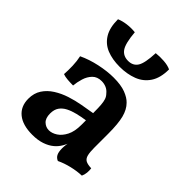

<svg xmlns="http://www.w3.org/2000/svg" viewBox="-200 -807 928 928"><g transform="rotate(45 263.5 -343.5)"><path d="M356 9Q341 3 334 -10.5Q327 -24 327 -49Q327 -60 329 -75Q331 -90 335 -103L338 -105Q332 -83 320 -62.5Q308 -42 291 -28Q272 -12 244 -2.5Q216 7 179 7Q113 7 77.5 -22Q42 -51 42 -103Q42 -141 60 -168.5Q78 -196 108 -215Q138 -234 173.5 -245.5Q209 -257 245.5 -263.5Q282 -270 313 -275Q313 -309 311.5 -329.5Q310 -350 305.5 -363.5Q301 -377 291 -387Q280 -401 265 -407.5Q250 -414 233 -414Q203 -414 185.5 -396Q168 -378 160 -351.5Q152 -325 150 -301Q131 -301 112 -302.5Q93 -304 80 -309Q82 -336 81 -367Q80 -398 74 -425Q116 -445 167 -456Q218 -467 262 -467Q312 -467 343.5 -455Q375 -443 392 -425Q415 -402 425 -363.5Q435 -325 435 -256V-160Q435 -130 439.5 -112.5Q444 -95 456.5 -88Q469 -81 495 -80Q497 -66 495.5 -51Q494 -36 488 -23Q456 -22 420.5 -13.5Q385 -5 356 9ZM220 -65Q241 -65 262.5 -79Q284 -93 298.5 -121.5Q313 -150 313 -195V-226Q285 -222 258.5 -215.5Q232 -209 211.5 -198.5Q191 -188 179 -171Q167 -154 167 -127Q167 -95 183 -80Q199 -65 220 -65ZM245 -524Q195 -524 157.5 -539Q120 -554 98.5 -588.5Q77 -623 77 -681Q98 -690 125 -693.5Q152 -697 179 -694Q185 -623 202.5 -598Q220 -573 254 -573Q287 -573 303 -598Q319 -623 322 -694Q348 -697 376 -695Q404 -693 423 -684Q423 -626 399.5 -590.5Q376 -555 335.5 -539.5Q295 -524 245 -524Z"/></g></svg>

Font: Vollkorn SemiBold
Style: Regular
Weight: 600
Designer: Friedrich Althausen
Foundry: Friedrich Althausen
Version: Version 5.000